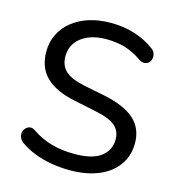

<svg xmlns="http://www.w3.org/2000/svg" viewBox="-108 -806 833 907"><g transform="rotate(15 309.0 -352.5)"><path d="M316 9Q269 9 225 1.5Q181 -6 142 -21Q103 -36 72 -58Q59 -67 53.5 -80Q48 -93 50.5 -105.5Q53 -118 61.5 -127Q70 -136 82 -138Q94 -140 108 -130Q154 -99 204.5 -85Q255 -71 316 -71Q404 -71 445.5 -103Q487 -135 487 -187Q487 -230 457 -254.5Q427 -279 356 -293L250 -315Q156 -335 109.5 -381Q63 -427 63 -504Q63 -551 82 -589.5Q101 -628 136 -656Q171 -684 218.5 -699Q266 -714 324 -714Q386 -714 440.5 -697Q495 -680 539 -647Q551 -638 555 -625.5Q559 -613 556.5 -601Q554 -589 545.5 -581Q537 -573 524.5 -572Q512 -571 497 -581Q457 -609 415 -621.5Q373 -634 323 -634Q272 -634 234.5 -618Q197 -602 176.5 -573.5Q156 -545 156 -507Q156 -461 184 -435Q212 -409 278 -395L383 -374Q483 -353 531.5 -309.5Q580 -266 580 -193Q580 -147 561.5 -110Q543 -73 509 -46.5Q475 -20 426 -5.5Q377 9 316 9Z"/></g></svg>

Font: Nunito Medium
Style: Regular
Weight: 500
Designer: Vernon Adams
Foundry: Vernon Adams
Version: Version 3.601